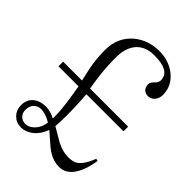

<svg xmlns="http://www.w3.org/2000/svg" viewBox="-220 -826 940 940"><g transform="rotate(45 250.0 -356.5)"><path d="M17.6 -361.3V-329.1H156.2Q166 -276.4 171.9 -230.5Q179.7 -171.9 178.7 -128.9Q162.1 -137.7 146.5 -141.6Q129.9 -146.5 115.2 -146.5Q73.2 -146.5 47.9 -125Q22.5 -103.5 22.5 -65.4Q22.5 -31.2 44.9 -8.8Q66.4 12.7 98.6 12.7Q131.8 12.7 161.1 -10.7Q191.4 -35.2 206.1 -77.1L236.3 -50.8Q271.5 -18.6 293 -4.9Q329.1 17.6 367.2 17.6Q411.1 17.6 439.5 -21.5Q468.8 -60.5 480.5 -136.7L468.8 -139.6Q445.3 -79.1 416 -59.6Q399.4 -47.9 366.2 -47.9Q334 -47.9 302.7 -61.5Q283.2 -69.3 247.1 -91.8L213.9 -111.3Q214.8 -119.1 214.8 -127.9Q215.8 -132.8 215.8 -143.6Q217.8 -181.6 215.8 -236.3Q214.8 -282.2 210.9 -329.1H467.8V-361.3H204.1Q195.3 -411.1 191.4 -448.2Q185.5 -502.9 185.5 -558.6Q185.5 -625 217.8 -662.1Q251 -699.2 311.5 -699.2Q362.3 -699.2 389.6 -685.5Q420.9 -669.9 420.9 -633.8Q419.9 -624 415 -616.2Q412.1 -611.3 404.3 -604.5Q396.5 -596.7 393.6 -590.8Q388.7 -582 390.6 -568.4Q393.6 -549.8 408.2 -541Q420.9 -533.2 437.5 -536.1Q455.1 -539.1 465.8 -552.7Q478.5 -568.4 478.5 -591.8Q478.5 -653.3 428.7 -693.4Q380.9 -731.4 314.5 -731.4Q238.3 -731.4 182.6 -685.5Q122.1 -632.8 122.1 -547.9Q122.1 -502.9 127.9 -460.9Q130.9 -437.5 140.6 -396.5L148.4 -361.3ZM107.4 -121.1Q119.1 -121.1 138.7 -115.2Q159.2 -108.4 175.8 -97.7Q170.9 -58.6 146.5 -35.2Q126 -14.6 103.5 -14.6Q80.1 -14.6 66.4 -29.3Q53.7 -43 53.7 -64.5Q53.7 -90.8 69.3 -106.4Q85 -121.1 107.4 -121.1Z"/></g></svg>

Font: Batang
Style: Regular
Weight: 400
Version: Version 2.21